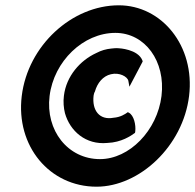

<svg xmlns="http://www.w3.org/2000/svg" viewBox="-20 -681 736 724"><path d="M489 -180 490 -185C493 -210 485 -246 466 -256L462 -258C451 -250 434 -239 408 -237C356 -227 326 -264 333 -321C334 -326 335 -331 338 -336C347 -368 368 -394 398 -401C430 -409 461 -392 464 -376L468 -354L518 -449L517 -453C500 -496 428 -499 428 -499C419 -500 408 -499 400 -498C380 -496 362 -491 343 -481C282 -453 230 -394 221 -320C218 -297 220 -274 225 -254C244 -187 303 -134 385 -142C438 -144 474 -169 489 -180ZM167 -319C183 -450 294 -557 415 -557C527 -557 605 -450 589 -319C573 -189 468 -81 357 -81C236 -81 151 -189 167 -319ZM62 -319C39 -130 167 23 344 23C506 23 670 -130 693 -319C716 -509 589 -661 428 -661C251 -661 85 -509 62 -319Z"/></svg>

Font: Bluebird
Style: SfBdNrwObl
Weight: 700
Designer: Jasper
Foundry: Cannot Into Space Fonts
Version: Version 0.98